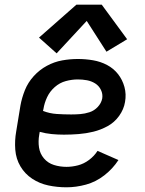

<svg xmlns="http://www.w3.org/2000/svg" viewBox="-20 -789 616 817"><path d="M263 8Q304 8 346 -3.5Q388 -15 424 -43Q460 -71 484 -108L395 -147Q381 -125 359 -108.5Q337 -92 312 -85.5Q287 -79 263 -79Q235 -79 209.5 -87Q184 -95 167 -115Q150 -135 146 -161.5Q142 -188 147 -216L149 -228Q174 -221 200 -218.5Q226 -216 252 -216Q283 -216 314.5 -218.5Q346 -221 377 -228.5Q408 -236 437.5 -252Q467 -268 487 -296Q507 -324 512 -355Q518 -388 509.5 -419Q501 -450 482 -474Q463 -498 435.5 -512.5Q408 -527 376 -532.5Q344 -538 311 -538Q278 -538 244.5 -532Q211 -526 179.5 -509Q148 -492 123.5 -465Q99 -438 86 -405.5Q73 -373 67 -340L49 -230Q42 -191 45 -152Q48 -113 67 -81Q86 -49 117 -28.5Q148 -8 185.5 0Q223 8 263 8ZM283 -302Q252 -302 221.5 -304Q191 -306 163 -317L165 -326Q169 -351 180.5 -375.5Q192 -400 213 -418.5Q234 -437 260 -444Q286 -451 311 -451Q331 -451 350 -447.5Q369 -444 385 -434Q401 -424 409.5 -406.5Q418 -389 415 -370Q411 -350 396 -334Q381 -318 361 -311.5Q341 -305 321.5 -303.5Q302 -302 283 -302ZM221 -562 349 -700 433 -569 521 -622 413 -769H305L146 -629Z"/></svg>

Font: Iosevka Sparkle Medium
Style: Italic
Weight: 500
Italic angle: -9°
Designer: Belleve Invis
Foundry: Belleve Invis
Version: Version 4.5.0; ttfautohint (v1.8.3)